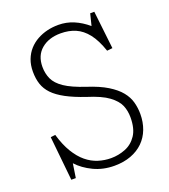

<svg xmlns="http://www.w3.org/2000/svg" viewBox="-134 -812 813 923"><g transform="rotate(-20 272.5 -350.5)"><path d="M294 14Q236 14 188 -9Q140 -32 109 -66L98 6H75L52 -220L76 -223Q92 -168 115 -130Q138 -92 166 -69Q194 -46 226 -36Q258 -26 291 -26Q329 -26 364.5 -40Q400 -54 422.5 -87.5Q445 -121 445 -179Q445 -213 433 -241Q421 -269 386 -295Q351 -321 280 -343Q221 -363 182 -384Q143 -405 120.5 -428.5Q98 -452 88.5 -480.5Q79 -509 79 -545Q79 -579 89.5 -606.5Q100 -634 118.5 -654.5Q137 -675 161.5 -688.5Q186 -702 213.5 -708.5Q241 -715 270 -715Q311 -715 348 -699.5Q385 -684 419 -655L434 -715H455L477 -521L449 -518Q429 -577 402.5 -610.5Q376 -644 342.5 -658.5Q309 -673 267 -673Q206 -673 168 -641Q130 -609 130 -551Q130 -517 143 -488.5Q156 -460 191.5 -436Q227 -412 296 -389Q358 -369 397 -345Q436 -321 457.5 -294.5Q479 -268 487 -238.5Q495 -209 495 -178Q495 -136 481.5 -100.5Q468 -65 442 -39.5Q416 -14 378.5 0Q341 14 294 14Z"/></g></svg>

Font: Literata ExtraLight
Style: Regular
Weight: 250
Designer: Latin by Veronika Burian and Jose Scaglione. Greek by Irene Vlachou. Cyrillic by Vera Evstafieva.
Foundry: TypeTogether
Version: Version 3.103;gftools[0.9.29]